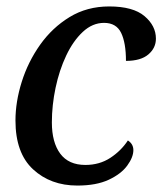

<svg xmlns="http://www.w3.org/2000/svg" viewBox="-20 -566 504 596"><path d="M220 10Q137 10 82.5 -40.5Q28 -91 28 -192Q28 -250 47.5 -312Q67 -374 104.5 -427Q142 -480 196 -513Q250 -546 319 -546Q393 -546 428.5 -516Q464 -486 464 -446Q464 -417 440.5 -397Q417 -377 371 -377Q371 -433 356 -464Q341 -495 303 -495Q267 -495 237 -467Q207 -439 185.5 -393.5Q164 -348 152.5 -293.5Q141 -239 141 -186Q141 -124 167 -89Q193 -54 245 -54Q289 -54 322.5 -76Q356 -98 377 -130Q394 -119 394 -100Q394 -78 375 -52Q356 -26 317.5 -8Q279 10 220 10Z"/></svg>

Font: Noto Serif SemiCondensed Medium
Style: Italic
Weight: 500
Width: 4
Italic angle: -12°
Designer: Monotype Design Team
Foundry: Monotype Imaging Inc.
Version: Version 2.013